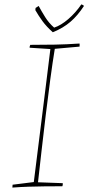

<svg xmlns="http://www.w3.org/2000/svg" viewBox="-20 -843 400 869"><path d="M36 6Q36 -2 37 -7L133 -19Q140 -72 148.5 -143Q157 -214 167.5 -294.5Q178 -375 188 -459Q198 -543 208 -621L114 -627Q114 -630 114.5 -633Q115 -636 117 -640Q177 -640 228.5 -641Q280 -642 340 -646Q341 -640 340 -632L228 -622Q218 -561 207.5 -483Q197 -405 187 -322Q177 -239 168 -160Q159 -81 152 -18L264 -14Q264 -10 264 -7Q264 -4 262 0Q215 0 179 0.5Q143 1 109.5 2Q76 3 36 6ZM219 -697Q190 -723 172.5 -747Q155 -771 140 -797L141 -807L155 -816Q168 -792 184.5 -765.5Q201 -739 225 -718Q256 -728 289.5 -757Q323 -786 348 -823Q350 -823 354.5 -820.5Q359 -818 360 -816Q332 -773 299 -744.5Q266 -716 219 -697Z"/></svg>

Font: Labrada Thin
Style: Italic
Weight: 100
Italic angle: -7°
Designer: Mercedes Jáuregui
Foundry: Omnibus-Type Team
Version: Version 1.000; ttfautohint (v1.8.4.7-5d5b)